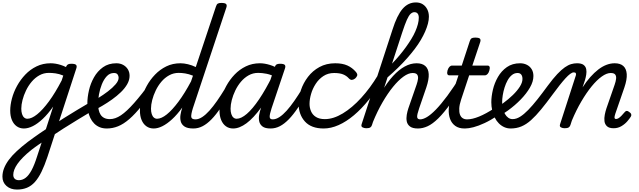

<svg xmlns="http://www.w3.org/2000/svg" viewBox="-49 -1039 5250 1578"><path d="M91 519Q38 519 4.5 489.5Q-29 460 -29 413Q-29 378 -15.5 343.5Q-2 309 24 274Q50 239 89.5 202.5Q129 166 181 126Q207 107 230.5 90Q254 73 278 56.5Q302 40 328 23L388 -163Q345 -102 302.5 -62Q260 -22 221 -2.5Q182 17 147 17Q114 17 88.5 -1Q63 -19 49 -52Q35 -85 35 -130Q35 -176 49 -229Q63 -282 91 -333Q119 -384 159 -426Q199 -468 251.5 -493.5Q304 -519 367 -519Q387 -519 408 -515.5Q429 -512 451 -505Q473 -498 493 -488L496 -494Q501 -506 511 -510.5Q521 -515 537 -515Q568 -515 576.5 -505.5Q585 -496 578 -476L341 250Q317 322 292 373Q267 424 238 456.5Q209 489 172.5 504Q136 519 91 519ZM106 442Q136 442 162 422Q188 402 211 359Q234 316 256 246L293 133Q279 142 265 152Q251 162 237 172Q223 182 209 193Q169 225 140.5 254Q112 283 94.5 308Q77 333 68.5 355.5Q60 378 60 399Q60 411 65 421Q70 431 80.5 436.5Q91 442 106 442ZM176 -63Q211 -63 256.5 -99.5Q302 -136 353.5 -206Q405 -276 458 -378L471 -418Q437 -432 407.5 -436Q378 -440 353 -440Q310 -440 274.5 -420Q239 -400 211.5 -367.5Q184 -335 165 -295.5Q146 -256 136 -217Q126 -178 126 -146Q126 -121 132 -102Q138 -83 149.5 -73Q161 -63 176 -63Z M705 -125Q648 -91 589 -55Q530 -19 473 17Q416 53 366 87Q360 92 355 83.5Q350 75 348 59.5Q346 44 350 29Q354 14 366 6Q416 -30 471 -65Q526 -100 583 -134Q640 -168 696 -201Q703 -206 708.5 -197Q714 -188 716 -173Q718 -158 715.5 -144Q713 -130 705 -125Z M687 -191Q719 -209 759.5 -234Q800 -259 838 -288Q876 -317 901 -346Q926 -375 926 -400Q926 -415 917.5 -427Q909 -439 888 -439Q874 -439 867.5 -451Q861 -463 862.5 -479Q864 -495 875 -507Q886 -519 907 -519Q939 -519 963.5 -505.5Q988 -492 1002 -469Q1016 -446 1016 -416Q1016 -381 996.5 -347Q977 -313 944.5 -281.5Q912 -250 872 -221.5Q832 -193 791 -169Q750 -145 713 -125Z M829 17Q796 17 770.5 6.5Q745 -4 725.5 -23.5Q706 -43 693.5 -69Q681 -95 675 -125.5Q669 -156 669 -190Q669 -239 682 -296Q695 -353 723.5 -403.5Q752 -454 797.5 -486.5Q843 -519 907 -519Q921 -519 925 -507Q929 -495 925.5 -479Q922 -463 911.5 -451Q901 -439 887 -439Q853 -439 828.5 -412.5Q804 -386 788 -346Q772 -306 764.5 -263.5Q757 -221 757 -188Q757 -160 762 -136.5Q767 -113 778 -96Q789 -79 808 -69.5Q827 -60 854 -60Q898 -60 945 -91.5Q992 -123 1053 -192Q1114 -261 1197 -373Q1202 -380 1214.5 -374Q1227 -368 1236 -358.5Q1245 -349 1241 -343Q1173 -241 1117.5 -171.5Q1062 -102 1014 -60.5Q966 -19 921 -1Q876 17 829 17Z M1214 17Q1180 17 1154.5 -1Q1129 -19 1115 -52Q1101 -85 1101 -130Q1101 -176 1115 -229Q1129 -282 1157 -333Q1185 -384 1225.5 -426Q1266 -468 1318 -493.5Q1370 -519 1434 -519Q1463 -519 1496 -511Q1529 -503 1560 -488L1725 -983Q1731 -1003 1740.5 -1009Q1750 -1015 1770 -1015Q1801 -1015 1809.5 -1005.5Q1818 -996 1811 -976L1536 -149Q1520 -97 1523 -77.5Q1526 -58 1557 -58Q1566 -58 1570.5 -46.5Q1575 -35 1573.5 -20.5Q1572 -6 1564 5.5Q1556 17 1540 17Q1491 17 1467 0.5Q1443 -16 1436.5 -41.5Q1430 -67 1434.5 -95.5Q1439 -124 1447 -148L1449 -155Q1407 -97 1365.5 -59Q1324 -21 1286 -2Q1248 17 1214 17ZM1242 -63Q1277 -63 1321.5 -98.5Q1366 -134 1417.5 -203Q1469 -272 1521 -370L1537 -417Q1502 -431 1473 -435.5Q1444 -440 1420 -440Q1377 -440 1341 -420Q1305 -400 1277.5 -367.5Q1250 -335 1231 -295.5Q1212 -256 1202 -217Q1192 -178 1192 -146Q1192 -121 1198 -102Q1204 -83 1215.5 -73Q1227 -63 1242 -63Z M1540 17Q1526 17 1519 5.5Q1512 -6 1513.5 -20.5Q1515 -35 1526 -46.5Q1537 -58 1558 -58Q1584 -58 1613 -77Q1642 -96 1672.5 -130Q1703 -164 1735 -210Q1767 -256 1800 -310Q1808 -323 1822 -321Q1836 -319 1845 -308.5Q1854 -298 1846 -285Q1803 -210 1764.5 -153Q1726 -96 1689.5 -58.5Q1653 -21 1616.5 -2Q1580 17 1540 17Z M1867 17Q1833 17 1808 -1Q1783 -19 1769 -52Q1755 -85 1755 -130Q1755 -176 1769 -229Q1783 -282 1811 -333Q1839 -384 1879 -426Q1919 -468 1971.5 -493.5Q2024 -519 2087 -519Q2125 -519 2169 -505.5Q2213 -492 2248 -468L2230 -399Q2181 -425 2143 -432.5Q2105 -440 2073 -440Q2030 -440 1994.5 -420Q1959 -400 1931.5 -367.5Q1904 -335 1885 -295.5Q1866 -256 1856 -217Q1846 -178 1846 -146Q1846 -121 1852 -102Q1858 -83 1869.5 -73Q1881 -63 1896 -63Q1933 -63 1980 -103.5Q2027 -144 2080.5 -223Q2134 -302 2190 -415L2227 -378Q2162 -244 2098.5 -156.5Q2035 -69 1977 -26Q1919 17 1867 17ZM2175 17Q2130 17 2108.5 0.5Q2087 -16 2081.5 -41.5Q2076 -67 2081 -95.5Q2086 -124 2095 -148L2207 -483Q2214 -503 2223.5 -509Q2233 -515 2252 -515Q2283 -515 2291.5 -505.5Q2300 -496 2293 -476L2183 -149Q2166 -97 2167.5 -77.5Q2169 -58 2192 -58Q2206 -58 2213 -46.5Q2220 -35 2218.5 -20.5Q2217 -6 2206.5 5.5Q2196 17 2175 17Z M2175 17Q2161 17 2154 5.5Q2147 -6 2148.5 -20.5Q2150 -35 2161 -46.5Q2172 -58 2193 -58Q2219 -58 2248 -77Q2277 -96 2307.5 -130Q2338 -164 2370 -210Q2402 -256 2435 -310Q2443 -323 2457 -321Q2471 -319 2480 -308.5Q2489 -298 2481 -285Q2438 -210 2399.5 -153Q2361 -96 2324.5 -58.5Q2288 -21 2251.5 -2Q2215 17 2175 17Z M2611 17Q2509 17 2457 -40.5Q2405 -98 2405 -189Q2405 -242 2424.5 -299.5Q2444 -357 2482 -407Q2520 -457 2576.5 -488Q2633 -519 2706 -519Q2765 -519 2805.5 -501Q2846 -483 2876 -448Q2891 -430 2886.5 -417.5Q2882 -405 2870 -394Q2857 -384 2844 -382.5Q2831 -381 2817 -396Q2798 -417 2770 -428Q2742 -439 2697 -439Q2647 -439 2609 -414Q2571 -389 2545.5 -349.5Q2520 -310 2507.5 -266.5Q2495 -223 2495 -185Q2495 -153 2507.5 -124Q2520 -95 2548 -77.5Q2576 -60 2621 -60Q2635 -60 2640.5 -48.5Q2646 -37 2644 -21.5Q2642 -6 2633.5 5.5Q2625 17 2611 17Z M2611 17Q2597 17 2591.5 5.5Q2586 -6 2587.5 -21.5Q2589 -37 2598 -48.5Q2607 -60 2621 -60Q2691 -60 2768 -106.5Q2845 -153 2919.5 -234.5Q2994 -316 3057 -421Q3069 -441 3081.5 -437Q3094 -433 3099.5 -417.5Q3105 -402 3095 -385Q3041 -292 2981.5 -218Q2922 -144 2859.5 -91.5Q2797 -39 2734 -11Q2671 17 2611 17Z M3386 17Q3342 17 3320.5 0.5Q3299 -16 3294 -41.5Q3289 -67 3294 -95.5Q3299 -124 3307 -148L3375 -344Q3384 -370 3386.5 -391.5Q3389 -413 3379.5 -426Q3370 -439 3342 -439Q3308 -439 3266.5 -409Q3225 -379 3181 -325Q3137 -271 3094.5 -197.5Q3052 -124 3016 -36L3011 -126Q3049 -219 3092 -291.5Q3135 -364 3182 -415Q3229 -466 3277.5 -492.5Q3326 -519 3375 -519Q3421 -519 3446.5 -496.5Q3472 -474 3474.5 -430Q3477 -386 3455 -321L3396 -149Q3378 -97 3379.5 -77.5Q3381 -58 3405 -58Q3419 -58 3425.5 -46.5Q3432 -35 3430.5 -20.5Q3429 -6 3418 5.5Q3407 17 3386 17ZM2961 15Q2945 15 2931 8Q2917 1 2923 -18L3177 -796Q3214 -913 3259.5 -966Q3305 -1019 3369 -1019Q3402 -1019 3425.5 -1004Q3449 -989 3462.5 -962.5Q3476 -936 3476 -902Q3476 -875 3468 -844.5Q3460 -814 3445.5 -780.5Q3431 -747 3409.5 -710.5Q3388 -674 3359.5 -636.5Q3331 -599 3297 -560.5Q3263 -522 3222.5 -482.5Q3182 -443 3136 -403L3008 -11Q3004 2 2994 8.5Q2984 15 2961 15ZM3173 -516Q3205 -549 3233.5 -583Q3262 -617 3286.5 -651Q3311 -685 3331 -717.5Q3351 -750 3364.5 -781Q3378 -812 3385.5 -840.5Q3393 -869 3393 -894Q3393 -908 3389 -918Q3385 -928 3377 -933.5Q3369 -939 3357 -939Q3341 -939 3326 -925.5Q3311 -912 3295 -876Q3279 -840 3257 -773Z M3386 17Q3372 17 3365 5.5Q3358 -6 3359.5 -20.5Q3361 -35 3372 -46.5Q3383 -58 3404 -58Q3428 -58 3460 -77Q3492 -96 3533.5 -138.5Q3575 -181 3627.5 -251.5Q3680 -322 3744 -425Q3753 -439 3767.5 -437Q3782 -435 3790.5 -424Q3799 -413 3791 -400Q3716 -274 3658 -193Q3600 -112 3553 -66Q3506 -20 3465.5 -1.5Q3425 17 3386 17Z M3769 17Q3722 17 3692.5 -4.5Q3663 -26 3650 -61.5Q3637 -97 3639 -141Q3641 -185 3656 -230L3719 -420H3643Q3632 -420 3628 -430Q3624 -440 3629 -460Q3635 -480 3645 -490Q3655 -500 3666 -500H3746L3811 -698Q3817 -718 3826.5 -724Q3836 -730 3856 -730Q3888 -730 3896 -720.5Q3904 -711 3897 -691L3833 -500H3959Q3970 -500 3974.5 -490.5Q3979 -481 3973 -460Q3968 -441 3958 -430.5Q3948 -420 3937 -420H3807L3741 -221Q3727 -179 3725.5 -148Q3724 -117 3731.5 -97Q3739 -77 3754 -67.5Q3769 -58 3788 -58Q3802 -58 3809 -46.5Q3816 -35 3814 -20.5Q3812 -6 3801 5.5Q3790 17 3769 17Z M3773 17Q3754 17 3747.5 5.5Q3741 -6 3744.5 -20.5Q3748 -35 3760 -46.5Q3772 -58 3791 -58Q3832 -58 3888.5 -81Q3945 -104 4015 -150Q4027 -158 4037 -153Q4047 -148 4052.5 -136Q4058 -124 4056 -111Q4054 -98 4043 -90Q3984 -51 3933.5 -27.5Q3883 -4 3842.5 6.5Q3802 17 3773 17Z M4016 -143Q4034 -154 4051 -166Q4068 -178 4085 -190Q4130 -223 4166 -258Q4202 -293 4223.5 -327Q4245 -361 4245 -390Q4245 -413 4235 -426Q4225 -439 4205 -439Q4191 -439 4184.5 -451Q4178 -463 4180 -479Q4182 -495 4193.5 -507Q4205 -519 4226 -519Q4256 -519 4281 -506.5Q4306 -494 4320.5 -470.5Q4335 -447 4335 -414Q4335 -369 4306.5 -319.5Q4278 -270 4231 -221.5Q4184 -173 4126 -131Q4107 -118 4087 -104.5Q4067 -91 4047 -79Z M4148 17Q4120 17 4095.5 6Q4071 -5 4051 -25Q4031 -45 4017.5 -72Q4004 -99 3996.5 -131Q3989 -163 3989 -199Q3989 -246 4002 -301.5Q4015 -357 4043.5 -406.5Q4072 -456 4117 -487.5Q4162 -519 4226 -519Q4240 -519 4246.5 -507Q4253 -495 4250.5 -479Q4248 -463 4236.5 -451Q4225 -439 4204 -439Q4179 -439 4158.5 -422.5Q4138 -406 4123 -379Q4108 -352 4098 -320Q4088 -288 4083 -256.5Q4078 -225 4078 -200Q4078 -172 4084 -147Q4090 -122 4101 -102.5Q4112 -83 4128 -71.5Q4144 -60 4164 -60Q4194 -60 4225.5 -79.5Q4257 -99 4292.5 -135.5Q4328 -172 4368 -222.5Q4408 -273 4454 -336Q4497 -394 4531 -430Q4565 -466 4593 -485.5Q4621 -505 4645 -512Q4669 -519 4693 -519Q4702 -519 4705.5 -507.5Q4709 -496 4705.5 -481.5Q4702 -467 4692.5 -455.5Q4683 -444 4666 -444Q4654 -444 4637 -431.5Q4620 -419 4598.5 -395.5Q4577 -372 4550.5 -338.5Q4524 -305 4494 -264Q4442 -193 4398.5 -140Q4355 -87 4316 -52Q4277 -17 4236.5 0Q4196 17 4148 17Z M4591 15Q4575 15 4561.5 8Q4548 1 4554 -18L4684 -420Q4687 -430 4683.5 -437Q4680 -444 4668 -444Q4656 -444 4651.5 -455.5Q4647 -467 4650 -481.5Q4653 -496 4664 -507.5Q4675 -519 4693 -519Q4730 -519 4747.5 -505.5Q4765 -492 4769 -470.5Q4773 -449 4769 -425Q4765 -401 4759 -381L4739 -321Q4770 -369 4802.5 -405.5Q4835 -442 4868 -467.5Q4901 -493 4935 -506Q4969 -519 5003 -519Q5049 -519 5074 -496.5Q5099 -474 5102 -430Q5105 -386 5083 -321L5008 -104Q5002 -85 5001.5 -76Q5001 -67 5005 -64Q5009 -61 5014 -61Q5024 -61 5034.5 -67.5Q5045 -74 5057.5 -86.5Q5070 -99 5084 -116Q5092 -126 5100 -127.5Q5108 -129 5119 -121Q5135 -111 5138.5 -101Q5142 -91 5136 -81Q5127 -66 5107.5 -43Q5088 -20 5059 -2.5Q5030 15 4994 15Q4957 15 4939.5 -1.5Q4922 -18 4919 -43Q4916 -68 4921.5 -96Q4927 -124 4935 -148L5003 -344Q5012 -370 5014.5 -391.5Q5017 -413 5007.5 -426Q4998 -439 4970 -439Q4937 -439 4896.5 -410Q4856 -381 4813.5 -329Q4771 -277 4729 -205.5Q4687 -134 4651 -48L4639 -11Q4635 2 4624.5 8.5Q4614 15 4591 15Z"/></svg>

Font: Playwrite US Trad
Style: Regular
Weight: 400
Designer: Veronika Burian, José Scaglione
Foundry: TypeTogether
Version: Version 1.002